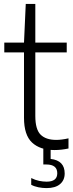

<svg xmlns="http://www.w3.org/2000/svg" viewBox="-20 -760 376 984"><path d="M259 9Q185.5 9 144.2 -29.5Q103 -68 103 -156.5V-491.5H2V-541.5H103L112 -740H161V-541.5H322V-491.5H161V-165.5Q161 -97 188 -70Q215 -43 268.5 -43Q295.5 -43 331 -51V1Q294.5 9 259 9ZM218.5 204Q198 204 176.8 199.8Q155.5 195.5 140 187V152.5Q161 163 181 167Q201 171 219 171Q273.5 171 273.5 128Q273.5 83 217.5 83H202V-10H239.5V54.5Q311.5 62.5 311.5 129Q311.5 163.5 287.5 183.8Q263.5 204 218.5 204Z"/></svg>

Font: Encode Sans SemiCondensed SemiCondensed Light
Style: Regular
Weight: 300
Width: 4
Designer: Multiple Designers
Foundry: Impallari Type
Version: Version 3.000; ttfautohint (v1.8.3) -l 8 -r 50 -G 200 -x 14 